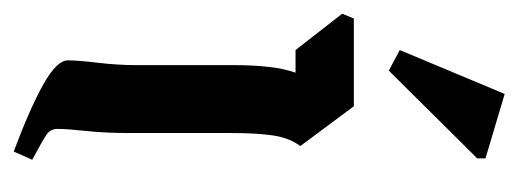

<svg xmlns="http://www.w3.org/2000/svg" viewBox="-259 -496 756 280"><g transform="rotate(90 119.0 -356.0)"><path d="M200 2Q136 -22 101.5 -41.5Q67 -61 67 -77Q67 -91 70.5 -120.5Q74 -150 74 -178V-321Q74 -347 76.5 -369.5Q79 -392 85 -409H52L-1 -477L6 -494H134L192 -416Q180 -400 176.5 -376Q173 -352 173 -315V-167Q173 -131 170 -103.5Q167 -76 167 -62Q167 -52 174.5 -46.5Q182 -41 212 -25ZM210 -674 82 -545 52 -561 116 -714 210 -686Z"/></g></svg>

Font: Jaini
Style: Regular
Weight: 400
Designer: Maithili Shingre, Girish Dalvi (Devanagari), Taresh Vohra (Latin)
Foundry: Ek Type
Version: Version 2.000; ttfautohint (v1.8.4.7-5d5b)